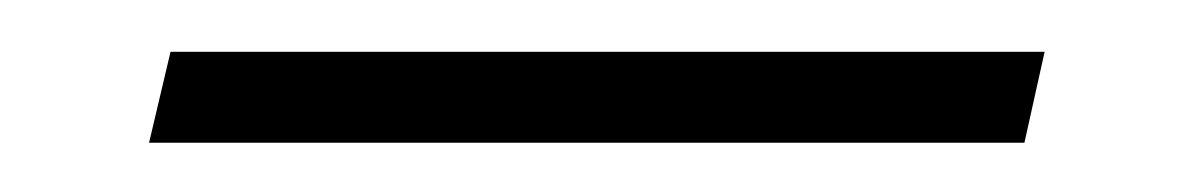

<svg xmlns="http://www.w3.org/2000/svg" viewBox="-20 -322 474 76"><path d="M393.5 -301.5H47.5L39 -265.5H385.5Z"/></svg>

Font: Beautique Display Thin
Style: Bold
Weight: 500
Italic angle: -12°
Designer: Nhat-Quang Ngo
Version: Version 1.100;Glyphs 3.2.3 (3260)